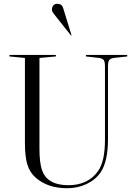

<svg xmlns="http://www.w3.org/2000/svg" viewBox="-20 -981 705 1017"><path d="M536 -240V-629Q536 -653 530 -662Q524 -671 506 -674L435 -682V-690H654V-682L582 -674Q564 -671 558 -662Q552 -653 552 -629V-245Q552 -126 513 -68Q486 -29 439 -6.5Q392 16 335 16Q233 16 169 -40Q138 -67 125 -109Q112 -151 112 -225V-674L30 -682V-690H276V-682L189 -674V-192Q189 -119 202.5 -80Q216 -41 248 -22Q284 0 342 0Q448 0 501 -77Q536 -129 536 -240ZM314 -940 359 -794 356 -793 291 -875Q286 -881 279.5 -889.5Q273 -898 270 -901.5Q267 -905 263.5 -910Q260 -915 258.5 -917.5Q257 -920 256 -923.5Q255 -927 255 -930Q255 -943 262.5 -952Q270 -961 283 -961Q307 -961 314 -940Z"/></svg>

Font: Libre Caslon Display
Style: Regular
Weight: 400
Designer: Pablo Impallari, Rodrigo Fuenzalida
Foundry: Pablo Impallari, Rodrigo Fuenzalida
Version: Version 1.002